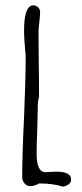

<svg xmlns="http://www.w3.org/2000/svg" viewBox="-20 -682 308 718"><path d="M126 4Q110 14 92 14Q80 14 71.5 3.5Q63 -7 63 -19Q63 -103 70 -243Q76 -392 76 -466V-473Q70 -536 70 -567Q70 -662 105 -662Q115 -662 122.5 -654.5Q130 -647 130 -637Q130 -625 127 -599Q124 -574 124 -561Q124 -494 125 -440Q126 -387 126 -320Q121 -305 121 -278V-266L119 -187Q117 -152 117 -107Q117 -38 150 -38Q152 -38 156.5 -38.5Q161 -39 169 -39Q178 -40 192 -40Q246 -40 246 -10Q246 0 237 7Q228 14 215 16Q179 4 126 4Z"/></svg>

Font: Amatic SC
Style: Bold
Weight: 700
Designer: Multiple Designers
Foundry: Vernon Adams
Version: Version 2.505